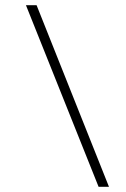

<svg xmlns="http://www.w3.org/2000/svg" viewBox="-20 -720 484 740"><path d="M80 -700H121L400 0H360Z"/></svg>

Font: Chakra Petch ExtraLight
Style: Italic
Weight: 275
Italic angle: -10°
Designer: Katatrad Aksorn Co.,Ltd.
Foundry: Cadson Demak Co.,Ltd.
Version: Version 1.000; ttfautohint (v1.6)